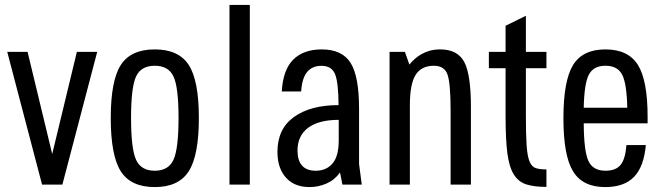

<svg xmlns="http://www.w3.org/2000/svg" viewBox="-20 -750 2697 780"><path d="M150.9 0H233.4L374.9 -539.3H292.3L192.1 -124.3L92 -539.3H9.4Z M429.9 -270.6Q429.9 -118.7 470.5 -54.4Q511.2 10 608.7 10Q705.9 10 746.9 -54.4Q787.9 -118.7 787.9 -270.6Q787.9 -422.4 746.9 -485.9Q705.9 -549.3 608.7 -549.3Q511.6 -549.3 470.7 -485.9Q429.9 -422.4 429.9 -270.6ZM512.4 -271Q512.4 -395.4 532.7 -439.1Q553 -482.9 608.7 -482.9Q664.4 -482.9 684.9 -439.1Q705.3 -395.4 705.3 -271Q705.3 -145.9 684.9 -101.1Q664.4 -56.4 608.7 -56.4Q553 -56.4 532.7 -101.1Q512.4 -145.9 512.4 -271Z M912.3 -730V0H994.9V-730Z M1124.7 -378.3H1203.4Q1207 -432.6 1227.7 -457.6Q1248.4 -482.6 1286.3 -482.6Q1327.1 -482.6 1341 -449.1Q1354.9 -415.6 1355.4 -323Q1241.7 -323 1174.4 -274.9Q1107.1 -226.7 1107.1 -133Q1107.1 -67 1141.5 -28.5Q1175.9 10 1237.3 10Q1273.3 10 1306.4 -4.4Q1339.6 -18.9 1361.4 -49.4L1371 0H1449.7L1438.7 -83.9V-307.7Q1438.7 -440.4 1404.1 -494.9Q1369.4 -549.3 1287.1 -549.3Q1212.9 -549.3 1171.3 -507.9Q1129.7 -466.6 1124.7 -378.3ZM1356.1 -263.1V-179.4Q1356.1 -115.3 1330.9 -85.9Q1305.7 -56.4 1262.6 -56.4Q1225.3 -56.4 1206.9 -77.6Q1188.6 -98.7 1188.6 -137.7Q1188.6 -198.9 1231.9 -231Q1275.3 -263.1 1356.1 -263.1Z M1562.6 0H1645.1V-323.4Q1645.1 -408.4 1668.4 -445.6Q1691.6 -482.9 1742.7 -482.9Q1785.4 -482.9 1798 -447.2Q1810.6 -411.6 1810.6 -298.6V0H1893.1V-315.1Q1893.1 -448.3 1865.7 -498.8Q1838.3 -549.3 1768.6 -549.3Q1745.6 -549.3 1726.7 -544.1Q1707.9 -538.9 1692.6 -530.2Q1677.3 -521.6 1665.1 -510.7Q1653 -499.9 1643.1 -487.6L1624.9 -539.3H1562.6Z M1966 -539.3V-472.9H2033.9V-277.6Q2033.9 -184.3 2041.1 -127.8Q2048.4 -71.3 2067.5 -41Q2086.6 -10.7 2118.7 -0.7Q2150.9 9.3 2199.9 9.3V-61.7Q2172.9 -61.7 2156.4 -67.1Q2140 -72.6 2131.1 -94.4Q2122.3 -116.1 2119.4 -159.6Q2116.4 -203.1 2116.4 -279.3V-472.9H2199.9V-539.3H2116.4V-686L2033.9 -645.3V-539.3Z M2610.9 -248.9V-275.9Q2610.9 -423.4 2571.4 -486.4Q2532 -549.3 2439.4 -549.3Q2346.9 -549.3 2307.9 -485.5Q2268.9 -421.7 2268.9 -269.7Q2268.9 -118.1 2307.9 -54.1Q2346.9 10 2438.6 10Q2516 10 2556 -31.7Q2596 -73.4 2603.7 -160.7H2524.9Q2520.6 -104.1 2501.3 -80.3Q2482 -56.4 2439.9 -56.4Q2388.7 -56.4 2370.4 -96.3Q2352.1 -136.1 2351.4 -248.9ZM2528.3 -312.4H2351.4Q2353.4 -410.3 2372.2 -446.6Q2391 -482.9 2439.7 -482.9Q2488.7 -482.9 2507.5 -446.6Q2526.3 -410.3 2528.3 -312.4Z"/></svg>

Font: Secuela Black
Style: Regular
Weight: 900
Designer: Fernando Haro
Foundry: deFharo
Version: Version 1.704